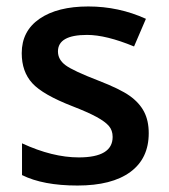

<svg xmlns="http://www.w3.org/2000/svg" viewBox="-20 -570 527 600"><path d="M444.8 -153.8Q444.8 -74.7 387.2 -32.5Q329.6 9.8 222.2 9.8Q114.3 9.8 48.8 -22.9V-122.1Q144 -78.1 226.1 -78.1Q332 -78.1 332 -142.1Q332 -162.6 320.3 -176.3Q308.6 -189.9 281.7 -204.6Q254.9 -219.2 207 -237.8Q113.8 -273.9 80.8 -310.1Q47.9 -346.2 47.9 -403.8Q47.9 -473.1 103.8 -511.5Q159.7 -549.8 255.9 -549.8Q351.1 -549.8 436 -511.2L398.9 -424.8Q311.5 -460.9 252 -460.9Q161.1 -460.9 161.1 -409.2Q161.1 -383.8 184.8 -366.2Q208.5 -348.6 288.1 -317.9Q355 -292 385.3 -270.5Q415.5 -249 430.2 -220.9Q444.8 -192.9 444.8 -153.8Z"/></svg>

Font: f0_53748          
Style: Regular
Weight: 600
Foundry: Ascender Corporation
Version: Version 1.10